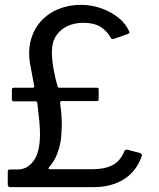

<svg xmlns="http://www.w3.org/2000/svg" viewBox="-20 -772 655 792"><path d="M23 0Q12 0 12 -11V-64Q12 -73 21 -73H51Q91 -72 118 -107.5Q145 -143 145 -220Q145 -243 142 -274Q139 -305 134 -347Q133 -354 127 -354H37Q29 -354 29 -362V-402Q29 -410 37 -410H114Q123 -410 121 -418L107 -493Q94 -554 106 -602Q118 -650 148 -683.5Q178 -717 221 -734.5Q264 -752 313 -752Q357 -752 397 -738Q437 -724 468.5 -699Q500 -674 513 -641Q515 -637 512.5 -635Q510 -633 505 -631L451 -612Q440 -608 437 -616Q422 -644 395 -661Q368 -678 323 -678Q287 -678 257.5 -664Q228 -650 211 -623.5Q194 -597 194 -558Q194 -524 201.5 -484Q209 -444 217 -418Q219 -410 225 -410H380Q387 -410 387 -404V-362Q387 -355 380 -355H236Q227 -355 228 -346Q232 -318 234 -291Q236 -264 234 -235Q233 -191 223.5 -160Q214 -129 203 -110.5Q192 -92 183 -83Q179 -78 180 -76Q181 -74 186 -74H361Q411 -74 443.5 -90.5Q476 -107 493 -148Q497 -157 507 -154L557 -141Q568 -137 565 -129Q543 -65 491 -32.5Q439 0 366 0H23Z"/></svg>

Font: Libre Franklin
Style: Regular
Weight: 400
Designer: Pablo Impallari, Rodrigo Fuenzalida, Nhung Nguyen
Foundry: Impallari Type
Version: Version 3.000